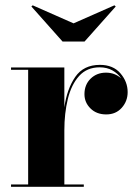

<svg xmlns="http://www.w3.org/2000/svg" viewBox="-20 -720 530 740"><path d="M263.5 -630 421 -699.5 426 -695 306 -560H221L101 -695L106 -699.5ZM22.5 -9H88.5V-451H22.5V-460H228V-306Q238 -377 270 -423.5Q302 -470 365 -470Q416 -470 444 -437.5Q472 -405 472 -365Q472 -330 449.2 -304.5Q426.5 -279 389.5 -279Q352 -279 328.8 -302Q305.5 -325 305.5 -357Q305.5 -393.5 329.2 -416.8Q353 -440 388.5 -440Q422.5 -440 447 -418Q434.5 -436.5 413.5 -448.5Q392.5 -460.5 364 -460.5Q315 -460.5 285 -427.2Q255 -394 241.5 -338.8Q228 -283.5 228 -217.5V-9H303V0H22.5Z"/></svg>

Font: Bodoni* 24pt
Style: Bold
Weight: 700
Version: Version 2.3